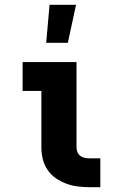

<svg xmlns="http://www.w3.org/2000/svg" viewBox="-20 -778 490 798"><path d="M352 0Q328 0 303.5 -3Q279 -6 256 -14.5Q233 -23 212.5 -37Q192 -51 178 -71.5Q164 -92 158 -116Q152 -140 152 -165V-400H74V-520H298V-165Q298 -155 302 -145.5Q306 -136 314 -130Q322 -124 332 -122Q342 -120 352 -120H397V0ZM172 -600 186 -758H296L262 -600Z"/></svg>

Font: Iosevka Etoile Heavy
Style: Regular
Weight: 900
Designer: Belleve Invis
Foundry: Belleve Invis
Version: Version 22.1.2; ttfautohint (v1.8.4)